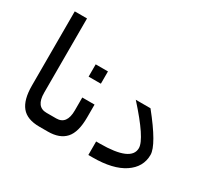

<svg xmlns="http://www.w3.org/2000/svg" viewBox="-130 -870 1147 1059"><g transform="rotate(30 443.5 -340.0)"><path d="M246.1 -15.6H218.8Q140.6 -15.6 105.5 -58.6Q70.3 -101.6 70.3 -191.4V-664.1H148.4V-191.4Q148.4 -101.6 214.8 -101.6H246.1Z M421.9 -191.4Q421.9 -97.7 384.8 -56.6Q347.7 -15.6 273.4 -15.6H246.1V-101.6H277.3Q343.8 -101.6 343.8 -191.4V-273.4H421.9ZM394.5 -390.6H316.4V-468.8H394.5Z M699.2 -410.2Q828.1 -250 828.1 -187.5Q828.1 -109.4 757.8 -62.5Q687.5 -15.6 558.6 -15.6H531.2V-101.6H554.7Q753.9 -101.6 753.9 -187.5Q753.9 -246.1 605.5 -410.2Z"/></g></svg>

Font: 和音 by 宁静之雨，公众号njzyshare
Style: Regular
Weight: 400
Designer: Steve Matteson
Foundry: Ascender Corporation
Version: Version 6.00;June 8, 2018;FontCreator 11.0.0.2388 32-bit